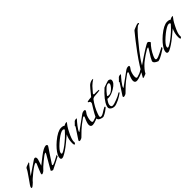

<svg xmlns="http://www.w3.org/2000/svg" viewBox="195 -1544 2551 2551"><g transform="rotate(-45 1471.0 -268.0)"><path d="M372 24Q366 24 354 17.5Q342 11 344 6L459 -193Q465 -204 465 -208Q465 -212 461 -212Q443 -212 367 -148Q296 -89 279 -67Q275 -60 258 -49.5Q241 -39 231 -39Q223 -39 223 -49Q223 -54 224.5 -58.5Q226 -63 227 -67L243 -107Q249 -122 257.5 -142.5Q266 -163 277 -188Q280 -196 280 -201Q280 -209 273 -209Q249 -209 163 -140Q83 -76 67 -52Q63 -46 39 -27Q17 -8 9 -8H7Q-1 -8 -1 -17Q-1 -29 8 -42Q12 -49 18.5 -59Q25 -69 35 -82Q55 -109 83 -151Q103 -179 117.5 -201.5Q132 -224 140 -243Q146 -256 207 -275Q212 -278 213 -278Q218 -278 214 -268Q210 -259 199 -251Q156 -197 133 -167Q108 -136 104 -129L290 -255Q304 -263 311 -263Q333 -263 333 -233Q333 -224 330 -215L302 -128L405 -209Q450 -244 482 -260Q514 -276 532 -276Q552 -276 555 -255Q553 -250 542.5 -234Q532 -218 514 -192Q496 -165 470.5 -126.5Q445 -88 412 -38Q411 -37 411 -33Q411 -27 417 -25Q420 -24 427 -26Q442 -31 458.5 -39Q475 -47 492 -56L549 -86Q549 -80 544 -63Q516 -47 474.5 -26Q433 -5 376 23Q375 24 372 24Z M569 -1Q546 -1 546 -28Q546 -47 560 -77Q596 -144 679 -215Q780 -299 843 -299Q882 -299 897 -284Q920 -301 946 -301Q951 -301 951 -298Q951 -296 949 -294Q935 -278 917.5 -251Q900 -224 880 -184Q833 -92 833 -49Q833 -39 834 -37V-36Q834 -30 828 -21.5Q822 -13 816 -13Q804 -13 804 -53Q804 -121 835 -183L750 -112Q702 -72 663.5 -46.5Q625 -21 597 -8Q583 -1 569 -1ZM614 -47Q620 -47 627 -51Q640 -56 672 -77Q704 -98 741 -129Q787 -167 817.5 -198.5Q848 -230 862 -246Q856 -263 838 -263Q803 -263 726 -203Q639 -133 612 -88Q603 -72 603 -58Q603 -47 614 -47Z M899 1Q887 1 887 -8Q887 -17 899 -33Q907 -42 992 -174Q994 -177 992 -180Q989 -183 990 -186L1026 -223Q1039 -242 1071 -242Q1079 -242 1079 -238L1076 -233Q1063 -219 1048.5 -202Q1034 -185 1018 -164Q975 -109 975 -90Q975 -87 976 -86L1170 -227Q1194 -245 1222 -245Q1238 -245 1238 -233Q1238 -220 1217 -194Q1206 -182 1196 -148Q1186 -117 1186 -88Q1186 -51 1210 -57Q1236 -64 1258.5 -73Q1281 -82 1299 -95Q1308 -101 1317 -101Q1322 -101 1322 -97Q1322 -94 1313 -83Q1300 -67 1247 -46Q1193 -26 1170 -26Q1131 -26 1131 -67Q1131 -100 1165 -172Q1169 -179 1169 -186Q1169 -193 1162 -193Q1152 -193 1139 -183Q1099 -155 1067.5 -130Q1036 -105 1014 -84L943 -15Q931 -5 910 0Q907 1 904 1Q901 1 899 1Z M1339 -3Q1324 -3 1300 -12Q1264 -26 1264 -52Q1264 -62 1272 -81Q1280 -98 1292.5 -121Q1305 -144 1323 -173L1363 -238Q1365 -243 1365 -247.5Q1365 -252 1365 -256Q1365 -268 1359 -271Q1337 -281 1337 -289Q1337 -293 1348 -296Q1361 -299 1377.5 -301Q1394 -303 1415 -304Q1450 -348 1484 -388Q1519 -431 1538 -441Q1567 -459 1596 -459Q1604 -459 1604 -457Q1604 -453 1600 -452Q1562 -427 1532 -398L1468 -325Q1462 -318 1462 -312Q1462 -304 1474 -302Q1479 -302 1484 -302.5Q1489 -303 1495 -303Q1506 -303 1520 -302.5Q1534 -302 1549 -301Q1558 -300 1558 -296Q1558 -287 1525 -285Q1503 -285 1450 -279Q1437 -277 1419 -265Q1385 -221 1361 -176Q1337 -131 1321 -86Q1310 -55 1310 -45Q1310 -28 1327 -28Q1341 -28 1356 -35Q1362 -37 1373 -44Q1379 -48 1387 -52.5Q1395 -57 1405 -64Q1443 -87 1447 -87Q1457 -87 1457 -79Q1457 -72 1449 -66L1412 -38Q1398 -28 1382.5 -20Q1367 -12 1351 -5Q1345 -3 1339 -3Z M1549 5Q1518 5 1495.5 -11Q1473 -27 1473 -49Q1473 -57 1478 -74Q1507 -157 1630 -268L1680 -286Q1728 -302 1732 -301Q1769 -295 1769 -270Q1769 -222 1692 -175Q1623 -133 1571 -133Q1566 -133 1561 -133.5Q1556 -134 1551 -135Q1541 -121 1533 -109Q1525 -97 1520 -86Q1512 -67 1512 -54Q1512 -21 1539 -21Q1566 -21 1626 -45Q1684 -67 1705 -84Q1713 -89 1719 -89Q1725 -89 1725 -84Q1724 -78 1715 -71Q1700 -60 1680.5 -48.5Q1661 -37 1637 -24Q1576 5 1549 5ZM1602 -155Q1638 -155 1678 -194Q1716 -232 1716 -257Q1716 -271 1703 -272Q1660 -279 1574 -165Q1584 -155 1602 -155Z M1728 1Q1716 1 1716 -8Q1716 -17 1728 -33Q1736 -42 1821 -174Q1823 -177 1821 -180Q1818 -183 1819 -186L1855 -223Q1868 -242 1900 -242Q1908 -242 1908 -238L1905 -233Q1892 -219 1877.5 -202Q1863 -185 1847 -164Q1804 -109 1804 -90Q1804 -87 1805 -86L1999 -227Q2023 -245 2051 -245Q2067 -245 2067 -233Q2067 -220 2046 -194Q2035 -182 2025 -148Q2015 -117 2015 -88Q2015 -51 2039 -57Q2065 -64 2087.5 -73Q2110 -82 2128 -95Q2137 -101 2146 -101Q2151 -101 2151 -97Q2151 -94 2142 -83Q2129 -67 2076 -46Q2022 -26 1999 -26Q1960 -26 1960 -67Q1960 -100 1994 -172Q1998 -179 1998 -186Q1998 -193 1991 -193Q1981 -193 1968 -183Q1928 -155 1896.5 -130Q1865 -105 1843 -84L1772 -15Q1760 -5 1739 0Q1736 1 1733 1Q1730 1 1728 1Z M2086 7Q2079 7 2082 1Q2119 -68 2165.5 -141.5Q2212 -215 2270 -294Q2368 -426 2447 -522Q2451 -529 2492 -544Q2530 -560 2544 -560Q2558 -560 2558 -550Q2558 -541 2542 -541Q2525 -541 2479 -495Q2444 -462 2312 -298Q2275 -252 2244.5 -208.5Q2214 -165 2190 -123Q2431 -289 2458 -289Q2475 -289 2491 -259Q2427 -195 2388 -109Q2374 -78 2374 -64Q2374 -46 2392 -46Q2414 -46 2469 -74L2545 -113Q2549 -114 2549 -109Q2549 -104 2546 -97Q2543 -90 2539 -88L2472 -46Q2427 -18 2385 -9Q2323 -33 2323 -63Q2323 -65 2323.5 -67.5Q2324 -70 2325 -73Q2333 -93 2348.5 -119.5Q2364 -146 2386 -179Q2421 -232 2417 -236Q2416 -237 2413 -237Q2395 -237 2321 -187Q2260 -144 2237 -124Q2169 -62 2145 -13Q2097 7 2086 7Z M2561 -1Q2538 -1 2538 -28Q2538 -47 2552 -77Q2588 -144 2671 -215Q2772 -299 2835 -299Q2874 -299 2889 -284Q2912 -301 2938 -301Q2943 -301 2943 -298Q2943 -296 2941 -294Q2927 -278 2909.5 -251Q2892 -224 2872 -184Q2825 -92 2825 -49Q2825 -39 2826 -37V-36Q2826 -30 2820 -21.5Q2814 -13 2808 -13Q2796 -13 2796 -53Q2796 -121 2827 -183L2742 -112Q2694 -72 2655.5 -46.5Q2617 -21 2589 -8Q2575 -1 2561 -1ZM2606 -47Q2612 -47 2619 -51Q2632 -56 2664 -77Q2696 -98 2733 -129Q2779 -167 2809.5 -198.5Q2840 -230 2854 -246Q2848 -263 2830 -263Q2795 -263 2718 -203Q2631 -133 2604 -88Q2595 -72 2595 -58Q2595 -47 2606 -47Z"/></g></svg>

Font: Whisper
Style: Regular
Weight: 400
Designer: Robert E. Leuschke
Foundry: Robert E. Leuschke
Version: Version 1.010; ttfautohint (v1.8.4.7-5d5b)